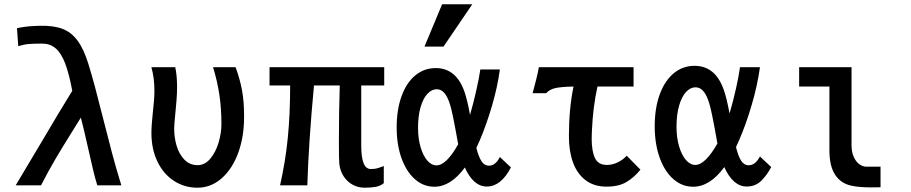

<svg xmlns="http://www.w3.org/2000/svg" viewBox="-20 -863 4240 894"><path d="M170.5 -197Q262 -352.5 316.5 -440Q301.5 -521 283 -568.8Q264.5 -616.5 238.8 -638.2Q213 -660 176 -660Q137 -660 113.8 -658Q90.5 -656 65 -648L59 -732Q93 -738.5 112.8 -740.2Q132.5 -742 166 -743Q228.5 -744.5 270 -729Q311.5 -713.5 340.5 -674.8Q369.5 -636 391 -567Q407.5 -513.5 422.2 -458.5Q437 -403.5 459.5 -314Q482.5 -222 502 -149Q521.5 -76 545 0H433Q422.5 -34 413.5 -72Q404.5 -110 388 -183Q380 -218.5 371.5 -254.8Q363 -291 356.5 -315.5L320 -256.5Q272 -180 239.2 -124.5Q206.5 -69 171 0H53Q76.5 -39 170.5 -197Z M685 -244.5Q685 -264 687 -289Q689 -314 691.5 -338Q699 -400 699 -441Q699 -499.5 685 -550H796Q804.5 -511 804.5 -457.5Q804.5 -429.5 802 -397Q799.5 -364.5 796.5 -336Q791 -284.5 791 -263Q791 -222.5 802.5 -183.8Q814 -145 838.8 -119.5Q863.5 -94 900 -94Q934 -94 959.2 -124.2Q984.5 -154.5 997.8 -199Q1011 -243.5 1011 -285Q1011 -357.5 1001.5 -421.5Q992 -485.5 972 -550H1077Q1097.5 -494 1107 -442.2Q1116.5 -390.5 1116.5 -323.5Q1116.5 -304 1116 -294Q1112.5 -207.5 1084 -138Q1055.5 -68.5 1007.5 -28.8Q959.5 11 899 11Q839 11 790 -20.8Q741 -52.5 713 -110.8Q685 -169 685 -244.5Z M1560 -99Q1558 -117.5 1558 -201.5Q1558 -345 1562 -465H1442Q1417 -198.5 1411 0H1284Q1309 -110 1320 -220.5Q1331 -331 1331 -465H1235V-550H1769V-465H1662V-186Q1662 -131 1672.8 -103.5Q1683.5 -76 1707 -76Q1724 -76 1736 -79.2Q1748 -82.5 1767 -90V-10Q1752 2.5 1730.2 6.8Q1708.5 11 1678 11Q1647.5 11 1622.2 -2.8Q1597 -16.5 1580.5 -41.5Q1564 -66.5 1560 -99Z M1827 -269.5Q1827 -352.5 1849.8 -415.2Q1872.5 -478 1913.8 -512Q1955 -546 2009 -546Q2104.5 -546 2143 -435Q2156.5 -395 2168.5 -328Q2184 -381 2197.5 -441Q2211 -501 2216.5 -539.5H2307.5Q2296.5 -457 2270 -367.5Q2243.5 -278 2213.5 -208.5L2198 -174.5Q2208.5 -133 2222 -112.2Q2235.5 -91.5 2256.5 -91.5Q2287 -91.5 2307.5 -132L2359 -83.5Q2313 5.5 2247 5.5Q2215 5.5 2189.2 -17.2Q2163.5 -40 2144.5 -83Q2078.5 6.5 2002.5 6.5Q1951.5 6.5 1911.5 -29Q1871.5 -64.5 1849.2 -127.2Q1827 -190 1827 -269.5ZM1956.5 -646 2038.5 -843H2179L2045 -646ZM2012 -93Q2036 -93 2062 -119.2Q2088 -145.5 2113.5 -191.5L2112 -198.5Q2087 -340.5 2076 -374.5Q2065 -411 2049.8 -429.2Q2034.5 -447.5 2013.5 -447.5Q1990 -447.5 1970 -426Q1950 -404.5 1938.2 -363.8Q1926.5 -323 1926.5 -267.5Q1926.5 -218 1938.2 -178Q1950 -138 1969.5 -115.5Q1989 -93 2012 -93Z M2489 -550H2930V-460H2762Q2741 -366.5 2736 -253Q2735 -229 2735 -217Q2735 -159.5 2750.2 -127.2Q2765.5 -95 2806 -95Q2830.5 -95 2855.2 -106.5Q2880 -118 2898 -138L2962 -73Q2933.5 -37.5 2897.5 -15.8Q2861.5 6 2804 6Q2746 6 2706.8 -23.8Q2667.5 -53.5 2648.2 -106.2Q2629 -159 2629 -228Q2629 -358 2650.5 -460Q2595 -459 2567.5 -453.2Q2540 -447.5 2523 -429H2460Q2468.5 -460 2477.5 -496.2Q2486.5 -532.5 2489 -550Z M3028.5 -275Q3028.5 -359.5 3051.8 -423.2Q3075 -487 3117 -521.8Q3159 -556.5 3214 -556.5Q3311.5 -556.5 3350.5 -443.5Q3363.5 -407 3377 -334.5Q3393 -389 3406.8 -450Q3420.5 -511 3425.5 -550H3518.5Q3507 -465.5 3480 -374Q3453 -282.5 3422.5 -212.5L3407 -178Q3417.5 -135.5 3431 -114.5Q3444.5 -93.5 3466.5 -93.5Q3497 -93.5 3518.5 -134.5L3571 -85Q3551.5 -48 3524.5 -21.2Q3497.5 5.5 3457 5.5Q3424.5 5.5 3398.2 -17.8Q3372 -41 3352.5 -85Q3285.5 6.5 3207.5 6.5Q3155.5 6.5 3114.8 -29.5Q3074 -65.5 3051.2 -129.8Q3028.5 -194 3028.5 -275ZM3217 -95Q3241.5 -95 3268 -121.8Q3294.5 -148.5 3320.5 -195L3319 -202.5Q3294.5 -343 3282.5 -382Q3271 -419.5 3255.5 -438Q3240 -456.5 3218.5 -456.5Q3194.5 -456.5 3174.2 -434.5Q3154 -412.5 3142 -370.8Q3130 -329 3130 -272.5Q3130 -222 3142 -181.5Q3154 -141 3174 -118Q3194 -95 3217 -95Z M3842 -163V-460H3701V-550H3945V-187Q3945 -156.5 3954.5 -134.2Q3964 -112 3979.2 -100Q3994.5 -88 4011 -87H4080V9L4035.5 9.5Q3981 9.5 3946 2Q3896 -8 3869 -48.5Q3842 -89 3842 -163Z"/></svg>

Font: JuliaMono
Style: Bold
Weight: 700
Monospace: yes
Designer: cormullion
Foundry: corm
Version: Version 0.055; ttfautohint (v1.8.4)